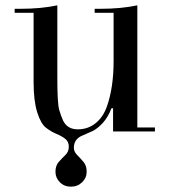

<svg xmlns="http://www.w3.org/2000/svg" viewBox="-20 -493 639 720"><path d="M406 -445H335V-460H356Q434 -460 495 -473V-15H561V0H404V-87H398Q385 -53 365 -31.5Q345 -10 327 -1.5Q309 7 292 14Q257 27 257 61Q257 76 269 88Q281 100 293 114Q305 128 305 151Q305 174 288 190.5Q271 207 246 207Q221 207 204.5 190.5Q188 174 188 151Q188 128 200.5 114Q213 100 225.5 88Q238 76 238 57Q238 38 224.5 27.5Q211 17 191.5 9Q172 1 152.5 -14Q133 -29 119.5 -72Q106 -115 106 -185V-445H35V-460H56Q134 -460 195 -473V-199Q195 -105 202 -81Q209 -57 217 -40Q233 -8 271.5 -8Q310 -8 338.5 -31Q367 -54 381 -94Q406 -165 406 -264Z"/></svg>

Font: Elsie
Style: Regular
Weight: 400
Designer: Alejandro Inler
Foundry: Alejandro Inler
Version: 1.002